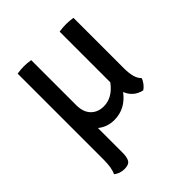

<svg xmlns="http://www.w3.org/2000/svg" viewBox="-200 -616 954 954"><g transform="rotate(-45 277.0 -139.5)"><path d="M472 -493V-140Q472 -66 500 -42Q496 -28 485 -14Q474 0 462 7Q406 -6 386 -58Q335 10 257 10Q207 10 171 -20V153Q171 186 161 202Q151 218 120 218Q89 218 65 199Q80 170 80 109V-493Q106 -497 127.5 -497Q149 -497 175 -493V-173Q176 -126 201.5 -100.5Q227 -75 268 -75Q329 -75 375 -137V-493Q401 -497 422.5 -497Q444 -497 472 -493Z"/></g></svg>

Font: Signika Negative
Style: Regular
Weight: 400
Designer: Anna Giedrys
Foundry: Anna Giedrys
Version: Version 1.001